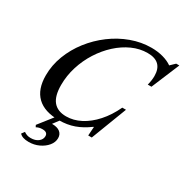

<svg xmlns="http://www.w3.org/2000/svg" viewBox="-226 -947 1318 1377"><g transform="rotate(30 433.5 -259.0)"><path d="M314.5 10.5Q195 10.5 134 -48.2Q73 -107 73 -221.5Q73 -306 103.8 -386.5Q134.5 -467 188.8 -536.8Q243 -606.5 314 -659.5Q385 -712.5 466.5 -742.2Q548 -772 632 -772Q683 -772 727.8 -759.8Q772.5 -747.5 803.5 -725.5L841 -761.5H867L770 -529.5H739.5Q750.5 -571 750.5 -606Q750.5 -725.5 626.5 -725.5Q562.5 -725.5 500.8 -697.8Q439 -670 385.2 -621Q331.5 -572 290.2 -507.2Q249 -442.5 225.8 -368.2Q202.5 -294 202.5 -216.5Q202.5 -125.5 238.5 -82.2Q274.5 -39 345.5 -39Q406 -39 464.8 -69.5Q523.5 -100 575 -157.5Q626.5 -215 664 -295H694.5L581.5 0H552L557 -72.5H553.5Q496.5 -30 439.5 -9.8Q382.5 10.5 314.5 10.5ZM204.5 254Q150 254 128.5 228.5L146.5 204.5Q158.5 213 172 217.8Q185.5 222.5 203.5 222.5Q241 222.5 265 204Q289 185.5 289 158Q289 125 246.5 125Q217.5 125 196.5 137.5L188.5 122L297.5 -16.5H341.5L285.5 57.5Q330 57.5 352.5 75.5Q375 93.5 375 125Q375 159 350.8 188.5Q326.5 218 287.8 236Q249 254 204.5 254Z"/></g></svg>

Font: Libre Caslon Text Medium Italic
Style: Regular
Weight: 500
Italic angle: -22.583°
Designer: Pablo Impallari, Rodrigo Fuenzalida, Katja Schimmel
Foundry: Pablo Impallari, Rodrigo Fuenzalida
Version: Version 2.000